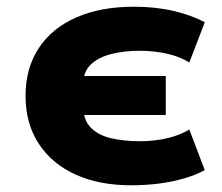

<svg xmlns="http://www.w3.org/2000/svg" viewBox="-20 -540 659 571"><path d="M369 11Q275 11 204.5 -21Q134 -53 95 -113Q56 -173 56 -255Q56 -337 95 -396.5Q134 -456 206.5 -488Q279 -520 378 -520Q443 -520 496 -507.5Q549 -495 589 -474L543 -354Q517 -371 478 -380Q439 -389 396 -389Q349 -389 311.5 -379.5Q274 -370 251.5 -349.5Q229 -329 228 -295L221 -314H473V-198H221L228 -222Q228 -183 250 -160.5Q272 -138 310 -129Q348 -120 396 -120Q439 -120 477.5 -129Q516 -138 543 -155L589 -34Q563 -20 529.5 -10Q496 0 456 5.5Q416 11 369 11Z"/></svg>

Font: Nunito Sans 6pt Black
Style: Regular
Weight: 900
Version: Version 3.101;gftools[0.9.27]